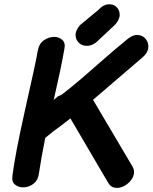

<svg xmlns="http://www.w3.org/2000/svg" viewBox="-20 -886 722 908"><path d="M492 -21Q503 -2 522 1.5Q541 5 560 -3Q579 -11 594 -27Q609 -43 613 -62.5Q617 -82 605 -101L420 -414L651 -612Q678 -634 681 -658Q684 -682 670.5 -700Q657 -718 633.5 -720.5Q610 -723 584 -702Q535 -663 444 -583Q355 -504 312 -470L270 -437L260 -433L257 -432Q255 -430 251 -428L247 -424L245 -423L234 -413Q270 -570 284 -652Q291 -682 275 -697Q259 -712 234.5 -711.5Q210 -711 187.5 -695.5Q165 -680 159 -648Q150 -593 96 -355Q52 -158 39 -57Q34 -27 51 -13Q68 1 93 0Q118 -1 139 -17.5Q160 -34 164 -65Q175 -140 194 -234L231 -264Q234 -266 238 -269Q250 -277 313 -326L492 -21ZM447 -697 524 -769Q547 -795 546 -818Q545 -841 529 -854.5Q513 -868 490 -865.5Q467 -863 445 -839L358 -767Q336 -741 337.5 -718Q339 -695 356 -681Q373 -667 398 -669.5Q423 -672 447 -697Z"/></svg>

Font: Balsamiq Sans
Style: Bold Italic
Weight: 700
Italic angle: -12°
Designer: Michael Angeles
Foundry: Balsamiq SRL
Version: Version 1.020; ttfautohint (v1.8.4.7-5d5b);gftools[0.9.26]